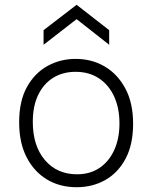

<svg xmlns="http://www.w3.org/2000/svg" viewBox="-20 -770 636 802"><path d="M300 12Q229 12 175 -21Q121 -54 90.5 -114.5Q60 -175 60 -259Q60 -348 92.5 -406.5Q125 -465 178.5 -494.5Q232 -524 296 -524Q363 -524 417 -492.5Q471 -461 503.5 -400.5Q536 -340 536 -253Q536 -167 505 -108Q474 -49 420.5 -18.5Q367 12 300 12ZM302 -42Q356 -42 395.5 -68.5Q435 -95 457 -143Q479 -191 479 -254Q479 -319 456.5 -367.5Q434 -416 393 -443Q352 -470 296 -470Q242 -470 202 -445Q162 -420 139.5 -373.5Q117 -327 117 -261Q117 -161 167.5 -101.5Q218 -42 302 -42ZM162 -583V-644L300 -750L436 -644V-583L300 -690Z"/></svg>

Font: Bricolage Grotesque 96pt ExtraBold ExtraLight
Style: Regular
Weight: 250
Version: Version 1.001;gftools[0.9.33.dev8+g029e19f]